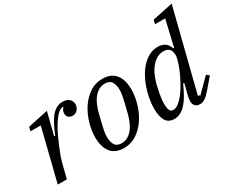

<svg xmlns="http://www.w3.org/2000/svg" viewBox="-121 -1105 1721 1462"><g transform="rotate(-30 739.0 -374.0)"><path d="M151 -455H61L69 -490L247 -528L198 -333L206 -330Q225 -376 243.5 -413Q262 -450 283 -475.5Q304 -501 328.5 -514.5Q353 -528 383 -528Q421 -528 441 -509.5Q461 -491 461 -463Q461 -437 444 -417Q427 -397 399 -397Q376 -397 363 -410.5Q350 -424 350 -444Q350 -457 356 -469Q362 -481 370 -488L364 -494Q333 -489 300 -447Q267 -405 235 -341Q228 -327 216.5 -301.5Q205 -276 192 -245Q179 -214 166.5 -180Q154 -146 147 -116L118 0H38Z M618 -29Q648 -29 672.5 -43Q697 -57 716 -81Q735 -105 748.5 -137.5Q762 -170 771 -206Q782 -250 789 -279.5Q796 -309 800 -329Q804 -349 805.5 -362Q807 -375 807 -387Q807 -432 790.5 -459.5Q774 -487 732 -487Q702 -487 677.5 -473Q653 -459 634 -435Q615 -411 601.5 -378.5Q588 -346 579 -310Q568 -266 561 -236.5Q554 -207 550 -187Q546 -167 544.5 -154Q543 -141 543 -129Q543 -84 559.5 -56.5Q576 -29 618 -29ZM615 12Q539 12 501.5 -36.5Q464 -85 464 -168Q464 -225 482 -288.5Q500 -352 534.5 -405.5Q569 -459 619.5 -493.5Q670 -528 735 -528Q811 -528 848.5 -479.5Q886 -431 886 -348Q886 -291 868 -227.5Q850 -164 815.5 -110.5Q781 -57 730.5 -22.5Q680 12 615 12Z M1059 12Q1008 12 985 -25.5Q962 -63 962 -133Q962 -174 970 -219Q978 -264 993 -308Q1008 -352 1030.5 -392Q1053 -432 1081.5 -462Q1110 -492 1145 -510Q1180 -528 1220 -528Q1242 -528 1258.5 -522.5Q1275 -517 1286.5 -508Q1298 -499 1305.5 -486.5Q1313 -474 1318 -459H1326L1379 -687H1290L1298 -722L1478 -760L1300 -53L1318 -45L1433 -160L1457 -141L1386 -58Q1350 -16 1328 -2Q1306 12 1285 12Q1255 12 1241.5 -4.5Q1228 -21 1228 -44Q1228 -55 1230.5 -70Q1233 -85 1235 -94L1259 -188L1251 -191Q1230 -146 1209.5 -108.5Q1189 -71 1165.5 -44.5Q1142 -18 1116 -3Q1090 12 1059 12ZM1086 -52Q1107 -52 1129.5 -68.5Q1152 -85 1173.5 -111Q1195 -137 1215 -170Q1235 -203 1251.5 -236.5Q1268 -270 1280 -300.5Q1292 -331 1298 -352L1302 -366Q1316 -414 1300.5 -445.5Q1285 -477 1241 -477Q1187 -477 1142 -429Q1097 -381 1072 -289Q1068 -273 1063.5 -252Q1059 -231 1055 -209Q1051 -187 1048.5 -167Q1046 -147 1046 -133Q1046 -94 1054 -73Q1062 -52 1086 -52Z"/></g></svg>

Font: IBM Plex Serif
Style: Italic
Weight: 400
Italic angle: -14°
Designer: Mike Abbink, Paul van der Laan, Pieter van Rosmalen
Foundry: Bold Monday
Version: Version 3.001